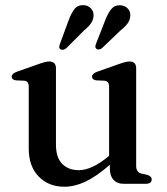

<svg xmlns="http://www.w3.org/2000/svg" viewBox="-20 -716 650 748"><path d="M92 -136.5V-378.5Q92 -399.5 75.5 -401.5L42 -403Q25.5 -405.5 25.5 -417.5Q25.5 -429 45.5 -436.5L128 -465.5Q157.5 -476.5 171 -476.5Q198 -476.5 198 -450V-152.5Q198 -102.5 222.2 -77.8Q246.5 -53 287 -53Q311.5 -53 340.2 -66Q369 -79 402 -106.5L405 -109V-378.5Q405 -399.5 388.5 -401.5L354.5 -403Q338.5 -405.5 338.5 -417.5Q338.5 -429 358.5 -436.5L440.5 -465.5Q471 -476.5 484.5 -476.5Q510.5 -476.5 510.5 -450V-70Q510.5 -45 530.5 -40L553 -35Q571 -29.5 571 -17Q571 0 547.5 0H460.5Q436.5 0 422.2 -15.5Q408 -31 408 -59V-74Q353.5 -27 311.8 -7.8Q270 11.5 231.5 11.5Q169 11.5 130.5 -28.5Q92 -68.5 92 -136.5ZM247 -636Q257 -663.5 269.5 -680Q282 -696.5 304.5 -696Q323 -695.5 334 -683.5Q345 -671.5 344.5 -656Q344 -639 334.2 -625Q324.5 -611 307 -597L237.5 -527.5Q224.5 -518 215 -524.5Q210.5 -528 210.8 -533.2Q211 -538.5 213.5 -545ZM390 -637.5Q400.5 -664.5 413.5 -680.5Q426.5 -696.5 448.5 -695.5Q467.5 -694.5 478.2 -682.2Q489 -670 487.5 -654Q486.5 -637 476.2 -623.5Q466 -610 448.5 -596.5L377.5 -528.5Q364.5 -519 355.5 -526Q351 -530 351.5 -535.2Q352 -540.5 354.5 -546.5Z"/></svg>

Font: Fraunces 9pt S000
Style: Regular
Weight: 400
Version: Version 1.000; ttfautohint (v1.8.3)